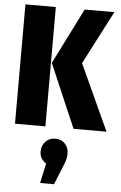

<svg xmlns="http://www.w3.org/2000/svg" viewBox="-65 -740 700 1114"><g transform="rotate(5 285.0 -182.5)"><path d="M214 -695V0H37V-695ZM555 -695 394 -384 570 0H378L219 -370L382 -695ZM356 147Q356 166 351 183.5Q346 201 333 232L293 330H212L237 215Q199 191 199 147Q199 113 221 89.5Q243 66 278 66Q313 66 334.5 89Q356 112 356 147Z"/></g></svg>

Font: Fira Sans Extra Condensed ExtraBold
Style: Regular
Weight: 800
Width: 1
Designer: Carrois Corporate & Edenspiekermann AG
Foundry: Carrois Corporate GbR & Edenspiekermann AG
Version: Version 4.203